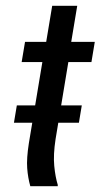

<svg xmlns="http://www.w3.org/2000/svg" viewBox="-20 -645 348 665"><path d="M85 0Q76.7 -29.2 74.2 -62.5Q71.7 -95.8 80 -149.2L126.7 -430H55L66.7 -500H140L160.8 -625H247.5L226.7 -500H308.3L296.7 -430H216.7L172.5 -163.3Q164.2 -109.2 167.9 -70.4Q171.7 -31.7 180 -5V0ZM28.3 -220 38.3 -280H263.3L253.3 -220Z"/></svg>

Font: Familjen Grotesk GF
Style: Italic
Weight: 400
Designer: Anders Wikstroem, Jonas Baeckman, Matilda Gysing, Kristian Moeller
Foundry: Familjen STHML AB
Version: Version 2.000; Beta; Release 4; Build 6